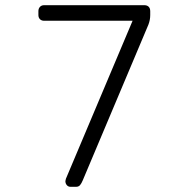

<svg xmlns="http://www.w3.org/2000/svg" viewBox="-20 -720 726 740"><path d="M559 -677V-662Q559 -643 552 -625L299 -25Q294 -13 288.5 -6.5Q283 0 273 0H252Q243 0 237.5 -6.5Q232 -13 232 -22L234 -31L491 -640H150Q140 -640 134 -646Q128 -652 128 -662V-677Q128 -687 134 -693.5Q140 -700 150 -700H536Q547 -700 553 -694Q559 -688 559 -677Z"/></svg>

Font: Hezaedrus Light
Style: Regular
Weight: 300
Designer: Hubert & Fischer
Foundry: Hubert & Fischer
Version: Version 1.10;September 3, 2019;FontCreator 11.5.0.2425 64-bi